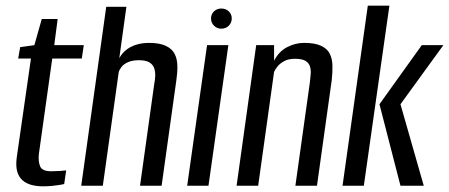

<svg xmlns="http://www.w3.org/2000/svg" viewBox="-20 -654 1581 676"><path d="M131 2Q109 2 90.5 -3Q72 -8 59 -19.5Q46 -31 40.5 -50.5Q35 -70 39 -100L89 -448H44L51 -488L101 -495L127 -587H183L171 -495H275L268 -448H164L117 -113Q114 -87 121 -69Q128 -51 160 -51Q173 -51 190 -52Q207 -53 213 -54L206 -6Q202 -5 190.5 -3Q179 -1 163.5 0.5Q148 2 131 2Z M266 0 354 -630H425L400 -449Q414 -475 441 -489Q468 -503 504 -503Q542 -503 564 -492.5Q586 -482 595 -464Q604 -446 604.5 -422.5Q605 -399 601 -372L549 0H473L523 -358Q526 -372 526.5 -386.5Q527 -401 523 -413.5Q519 -426 506.5 -434Q494 -442 469 -442Q446 -442 430.5 -435Q415 -428 407.5 -418Q400 -408 398 -400L342 0Z M639 0 709 -495H784L714 0ZM759 -553Q744 -553 733.5 -563.5Q723 -574 723 -589Q723 -604 733.5 -614Q744 -624 759 -624Q775 -624 785.5 -614Q796 -604 796 -589Q796 -574 785.5 -563.5Q775 -553 759 -553Z M813 0 882 -495H945V-440Q961 -472 990 -487.5Q1019 -503 1051 -503Q1089 -503 1111 -492.5Q1133 -482 1141.5 -464Q1150 -446 1150.5 -422.5Q1151 -399 1148 -372L1096 0H1020L1071 -364Q1073 -379 1074 -394Q1075 -409 1071 -421Q1067 -433 1055 -440Q1043 -447 1018 -447Q996 -447 981 -439Q966 -431 957.5 -420.5Q949 -410 945 -401L889 0Z M1186 0 1275 -634H1351L1261 0ZM1390 0 1316 -287 1465 -495H1541L1390 -287L1472 0Z"/></svg>

Font: Alumni Sans Medium
Style: Italic
Weight: 500
Italic angle: -8°
Designer: Robert E. Leuschke
Foundry: Robert E. Leuschke
Version: Version 1.016